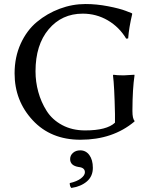

<svg xmlns="http://www.w3.org/2000/svg" viewBox="-20 -678 757 945"><path d="M375 62Q402.8 62 419.9 85.4Q437 108.9 437 147.9Q437 189.9 407.5 215.1Q377.9 240.2 331.1 247.1Q323.2 239.3 323.2 223.1Q358.4 215.3 378.2 200.2Q397.9 185.1 397.9 169.9Q397.9 147 367.2 144Q325.2 137.2 325.2 105Q325.2 86.9 339.1 74.5Q353 62 375 62ZM545.9 -117.2Q543 -255.4 536.1 -307.1L538.1 -310.1Q555.2 -307.1 588.9 -307.1L641.1 -310.1L642.1 -307.1Q632.3 -241.2 631.8 -137.2V-130.9Q631.8 -94.7 642.1 -83V-80.1Q535.2 9.8 376 9.8Q230 9.8 140.9 -86.2Q51.8 -182.1 51.8 -316.9Q51.8 -397 81.8 -462.9Q111.8 -528.8 161.9 -570.3Q211.9 -611.8 273.9 -635Q335.9 -658.2 400.9 -658.2Q455.1 -658.2 512 -647.2Q568.8 -636.2 599.1 -624.5L628.9 -612.8L630.9 -609.9Q614.7 -542 610.8 -488.8L601.1 -487.8Q566.9 -544.9 510.5 -577.9Q454.1 -610.8 387.2 -610.8Q284.2 -610.8 219.5 -533.9Q154.8 -457 154.8 -327.1Q154.8 -275.4 168.5 -225.6Q182.1 -175.8 209.5 -132.3Q236.8 -88.9 285.9 -62.5Q335 -36.1 398.9 -36.1Q505.9 -36.1 545.9 -74.2Z"/></svg>

Font: Biolilbert
Style: Regular
Weight: 400
Designer: Philipp H. Poll
Foundry: Philipp H. Poll
Version: Version 1.1.0